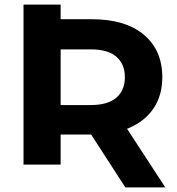

<svg xmlns="http://www.w3.org/2000/svg" viewBox="-20 -720 775 840"><path d="M168.9 -131.3V-260.4H377.2Q451.5 -260.4 488.9 -292.6Q526.3 -324.9 526.3 -382.2Q526.3 -440.1 488.9 -472.1Q451.5 -504 377.2 -504H168.9V-635.9H381.6Q528.1 -635.9 609.1 -568.3Q690.1 -500.6 690.1 -382.2Q690.1 -304.2 653.2 -248Q616.3 -191.8 548.1 -161.6Q479.9 -131.3 385.6 -131.3ZM82.9 0V-700H245.3V0ZM528.5 100 357.4 -164.4H530.8L703.3 100Z"/></svg>

Font: Montserrat Thin
Style: Regular
Weight: 100
Designer: Julieta Ulanovsky
Foundry: Julieta Ulanovsky
Version: Version 9.000